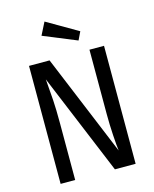

<svg xmlns="http://www.w3.org/2000/svg" viewBox="-132 -996 871 1083"><g transform="rotate(-15 304.0 -454.0)"><path d="M523 0H402L157 -591Q163 -519 166.5 -466.5Q170 -414 170 -332V0H85V-689H205L450 -97Q446 -125 442 -188.5Q438 -252 438 -313V-689H523ZM415 -803 392 -755 197 -835 234 -908Z"/></g></svg>

Font: Fira Sans Condensed
Style: Regular
Weight: 400
Width: 3
Designer: bBox Type GmbH & Carrois Corporate GbR & Edenspiekermann AG
Foundry: bBox Type GmbH & Carrois Corporate GbR & Edenspiekermann AG
Version: Version 4.301